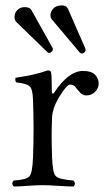

<svg xmlns="http://www.w3.org/2000/svg" viewBox="-20 -679 397 704"><path d="M70.8 -652.8Q88.9 -652.8 95.2 -642.1L172.9 -502.9Q173.8 -502 173.8 -499Q173.8 -493.2 168.9 -489Q164.1 -484.9 161.1 -484.9Q157.2 -484.9 153.8 -487.8L40 -598.1Q33.2 -606 33.2 -617.2Q33.2 -631.3 43.5 -642.1Q53.7 -652.8 70.8 -652.8ZM207 -659.2Q224.1 -659.2 230 -645L292.5 -502L293.9 -496.1Q293.9 -494.1 293 -491.5Q292 -488.8 288.6 -485.8Q285.2 -482.9 279.8 -482.9Q275.9 -482.9 272.9 -485.8L170.9 -606.9Q165 -612.8 165 -623Q165 -636.2 175.5 -647.7Q186 -659.2 207 -659.2ZM101.1 -312Q100.1 -351.1 89.1 -362.1Q78.1 -373 39.1 -377Q34.2 -384.8 37.1 -394Q107.9 -403.8 154.8 -420.9Q164.6 -420.9 167 -415Q169.9 -406.2 169.9 -348.1Q169.9 -335 174.3 -335.4Q175.8 -335.9 178.2 -338.9Q231.4 -418.9 284.2 -418.9Q314.9 -418.9 328.4 -405Q341.8 -391.1 341.8 -373Q341.8 -355 328.4 -342Q314.9 -329.1 296.9 -329.1Q292 -329.1 287.6 -330.6Q283.2 -332 280 -334Q276.9 -335.9 272.9 -340.6Q269 -345.2 267.6 -346.7Q266.1 -348.1 261.5 -353.5Q256.8 -358.9 256.8 -359.9Q250 -368.7 237.1 -368.9Q224.1 -369.1 193.8 -317.9Q172.9 -281.7 170.9 -249Q168 -186 170.9 -103Q172.9 -44.9 184.8 -33Q196.8 -21 249 -17.1Q260.3 -5.9 249 4.9Q231 4.9 194.1 2.4Q157.2 0 136.2 0Q115.2 0 81.5 2.4Q47.9 4.9 30.8 4.9Q19.5 -6.3 30.8 -17.1Q76.7 -20 87.9 -32.5Q99.1 -44.9 101.1 -103Q105 -207 101.1 -312Z"/></svg>

Font: Linux Libertine Display
Style: Regular
Weight: 400
Designer: Philipp H. Poll
Foundry: Philipp H. Poll
Version: Version 5.0.9